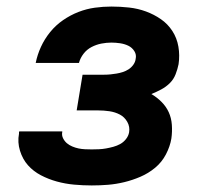

<svg xmlns="http://www.w3.org/2000/svg" viewBox="-20 -558 640 586"><path d="M260 8Q233 8 206 5.5Q179 3 153.5 -4Q128 -11 105 -23Q82 -35 65.5 -53.5Q49 -72 41 -98Q33 -124 38 -150Q38 -152 38 -154Q38 -156 39 -157H170Q170 -157 170 -156.5Q170 -156 170 -155Q168 -145 172.5 -136Q177 -127 184 -121Q191 -115 200.5 -111Q210 -107 219.5 -105Q229 -103 239.5 -102.5Q250 -102 260 -102Q271 -102 282 -102.5Q293 -103 304 -105Q315 -107 326 -110Q337 -113 347 -118.5Q357 -124 364.5 -133.5Q372 -143 374 -154Q377 -171 368.5 -186Q360 -201 345.5 -208.5Q331 -216 314 -218.5Q297 -221 280 -221H214L232 -330H298Q308 -330 317.5 -331Q327 -332 336 -333.5Q345 -335 354.5 -338Q364 -341 372.5 -346.5Q381 -352 387 -360.5Q393 -369 394 -378Q397 -391 390 -402Q383 -413 371.5 -418.5Q360 -424 346.5 -426Q333 -428 320 -428Q305 -428 289.5 -425Q274 -422 259.5 -414.5Q245 -407 235 -394Q225 -381 221 -366H89Q94 -391 105 -415Q116 -439 133 -460Q150 -481 172.5 -496.5Q195 -512 219.5 -521.5Q244 -531 269.5 -534.5Q295 -538 320 -538Q347 -538 374 -535Q401 -532 425.5 -523Q450 -514 471 -499.5Q492 -485 506 -463.5Q520 -442 524.5 -415.5Q529 -389 525 -362Q522 -347 516 -331.5Q510 -316 498.5 -304.5Q487 -293 472 -285Q457 -277 442 -271Q459 -261 473 -247Q487 -233 495 -215.5Q503 -198 504.5 -177Q506 -156 503 -135Q499 -111 486.5 -87Q474 -63 453.5 -46Q433 -29 408.5 -18.5Q384 -8 359 -2Q334 4 309.5 6Q285 8 260 8Z"/></svg>

Font: Iosevka Curly XBdExObl
Style: Regular
Weight: 800
Width: 7
Italic angle: -9°
Monospace: yes
Designer: Belleve Invis
Foundry: Belleve Invis
Version: Version 11.1.0; ttfautohint (v1.8.3)